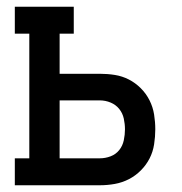

<svg xmlns="http://www.w3.org/2000/svg" viewBox="-20 -550 540 570"><path d="M24 0V-80H67V-450H24V-530H199V-450H157V-331H276Q299 -331 321 -327.5Q343 -324 362.5 -314Q382 -304 398 -288Q414 -272 424 -252Q434 -232 437.5 -210Q441 -188 441 -166Q441 -144 437.5 -121.5Q434 -99 424 -79.5Q414 -60 398 -44Q382 -28 362.5 -18Q343 -8 321 -4Q299 0 276 0ZM157 -80H276Q293 -80 308.5 -86Q324 -92 334 -104.5Q344 -117 347.5 -133.5Q351 -150 351 -166Q351 -182 347.5 -198Q344 -214 334 -226.5Q324 -239 308.5 -245.5Q293 -252 276 -252H157Z"/></svg>

Font: Iosevka Slab Medium
Style: Regular
Weight: 500
Monospace: yes
Designer: Belleve Invis
Foundry: Belleve Invis
Version: Version 11.1.1; ttfautohint (v1.8.3)